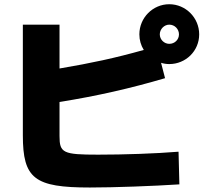

<svg xmlns="http://www.w3.org/2000/svg" viewBox="-20 -837 978 890"><path d="M396.5 32.2C508.8 32.2 693.4 25.4 811.5 17.6L807.6 -133.8C701.2 -125 554.7 -120.1 434.6 -120.1C272.5 -120.1 255.9 -127.9 255.9 -206.1V-364.3C430.2 -392.1 585.9 -427.7 745.1 -474.6L726.6 -545.9C738.8 -542 751.5 -540 764.6 -540C840.8 -540 903.3 -600.6 903.3 -677.7C903.3 -754.9 840.8 -817.4 764.6 -817.4C688.5 -817.4 626 -754.9 626 -677.7C626 -651.4 633.3 -626.5 646.5 -605.5C510.7 -567.4 405.3 -544.9 255.9 -519.5V-722.7H85.9V-210C85.9 -8.8 139.6 32.2 396.5 32.2ZM764.6 -633.8C741.2 -633.8 720.7 -653.3 720.7 -677.7C720.7 -702.1 741.2 -722.7 764.6 -722.7C790 -722.7 809.6 -702.1 809.6 -677.7C809.6 -653.3 790 -633.8 764.6 -633.8Z"/></svg>

Font: Pretendard Black
Style: Regular
Weight: 900
Designer: Base glyphs from Inter by Rasmus Andersson; Hangeul glyphs from Noto Sans CJK(Source Han Sans) by Jang Soo-young and Kan
Foundry: Kil Hyung-jin
Version: Version 1.309;Glyphs 3.2 (3225)